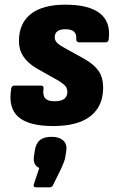

<svg xmlns="http://www.w3.org/2000/svg" viewBox="-20 -528 491 821"><path d="M208 11Q103 11 58.5 -28Q14 -67 28 -149Q30 -162 42 -162H155Q168 -162 166 -149Q162 -120 173.5 -107.5Q185 -95 213 -95Q268 -95 268 -135Q268 -150 259.5 -160Q251 -170 230 -183L136 -236Q99 -258 80 -286.5Q61 -315 61 -352Q61 -428 111.5 -468Q162 -508 260 -508Q359 -508 406.5 -471.5Q454 -435 445 -361Q444 -347 431 -347H318Q306 -347 306 -361Q310 -403 260 -403Q214 -403 214 -368Q214 -355 224.5 -344.5Q235 -334 258 -322L341 -276Q383 -252 402 -224Q421 -196 421 -153Q421 -74 367 -31.5Q313 11 208 11ZM135 273Q120 273 125 259L148 190Q118 178 126 134L129 115Q134 84 151.5 70.5Q169 57 201 57Q233 57 250.5 73Q268 89 263 119L260 139Q258 153 253.5 164.5Q249 176 242 192L209 259Q204 273 192 273Z"/></svg>

Font: Sofia Sans Semi Condensed Black
Style: Italic
Weight: 900
Italic angle: -9°
Version: Version 4.100